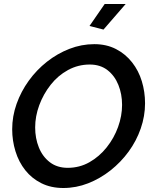

<svg xmlns="http://www.w3.org/2000/svg" viewBox="-20 -936 765 961"><path d="M297 5Q235 5 187 -19Q139 -43 106.5 -84Q74 -125 57.5 -178.5Q41 -232 41 -289Q41 -354 63 -416Q85 -478 124 -532Q163 -586 215 -627Q267 -668 327.5 -691.5Q388 -715 452 -715Q513 -715 560.5 -690.5Q608 -666 641 -624Q674 -582 690 -529Q706 -476 706 -419Q706 -355 684.5 -293Q663 -231 624 -177.5Q585 -124 533 -83Q481 -42 421 -18.5Q361 5 297 5ZM319 -96Q378 -96 427.5 -124Q477 -152 514 -198.5Q551 -245 571 -300.5Q591 -356 591 -411Q591 -465 572.5 -511Q554 -557 518 -585Q482 -613 429 -613Q371 -613 320.5 -585.5Q270 -558 233.5 -511.5Q197 -465 176.5 -409.5Q156 -354 156 -298Q156 -244 174.5 -198Q193 -152 229.5 -124Q266 -96 319 -96ZM498 -788 428 -806 504 -916H609Z"/></svg>

Font: Raleway Thin SemiBold
Style: Italic
Weight: 600
Italic angle: -12°
Version: Version 4.026